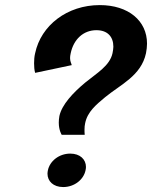

<svg xmlns="http://www.w3.org/2000/svg" viewBox="-20 -737 606 765"><path d="M320.8 -58.3C321.7 -62.5 322.5 -67.5 322.5 -71.7C322.5 -101.7 299.2 -125 260 -125C215 -125 178.3 -95 170.8 -58.3C170 -54.2 169.2 -49.2 169.2 -45C169.2 -15 192.5 8.3 231.7 8.3C276.7 8.3 313.3 -21.7 320.8 -58.3ZM377.5 -716.7C247.5 -716.7 143.3 -635.8 120 -525C116.7 -511.7 115.8 -497.5 115.8 -485C115.8 -471.7 116.7 -458.3 120 -446.7L265.8 -477.5C264.2 -485 259.2 -491.7 259.2 -505.8C259.2 -510.8 260 -517.5 261.7 -525C273.3 -580 311.7 -616.7 364.2 -616.7C407.5 -616.7 431.7 -591.7 431.7 -550.8C431.7 -543.3 430 -534.2 428.3 -525C417.5 -475 365.8 -445.8 320 -408.3C270 -366.7 226.7 -320 216.7 -275C215 -265 214.2 -256.7 214.2 -248.3C214.2 -217.5 225.8 -200 225.8 -200H317.5C316.7 -207.5 316.7 -214.2 316.7 -220.8C316.7 -230 317.5 -238.3 319.2 -245.8C328.3 -291.7 363.3 -320 399.2 -350C460 -400 542.5 -435 561.7 -525C564.2 -538.3 565.8 -550.8 565.8 -563.3C565.8 -654.2 491.7 -716.7 377.5 -716.7Z"/></svg>

Font: BoonHome
Style: Bold Oblique
Weight: 700
Italic angle: -12°
Designer: Sungsit Sawaiwan
Foundry: Sungsit Sawaiwan
Version: Version 0.2